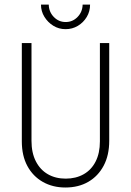

<svg xmlns="http://www.w3.org/2000/svg" viewBox="-20 -814 575 842"><path d="M266.7 8.3Q211.1 8.3 167.7 -16.3Q124.3 -41 100 -86.1Q75.7 -131.2 75.7 -193.8V-625H118.1V-196.5Q118.1 -143.8 137.2 -106.6Q156.2 -69.4 189.9 -50Q223.6 -30.6 268.1 -30.6Q312.5 -30.6 346.5 -49.7Q380.6 -68.8 399.3 -105.6Q418.1 -142.4 418.1 -193.8V-625H459V-196.5Q459 -133.3 434.7 -87.5Q410.4 -41.7 367.4 -16.7Q324.3 8.3 266.7 8.3ZM267.4 -686.1Q238.2 -686.1 213.9 -701Q189.6 -716 174.7 -740.3Q159.7 -764.6 159.7 -793.8H193.8Q194.4 -761.8 216 -739.6Q237.5 -717.4 268.1 -717.4Q298.6 -717.4 320.1 -739.6Q341.7 -761.8 342.4 -793.8H375Q375 -763.9 360.4 -739.6Q345.8 -715.3 321.5 -700.7Q297.2 -686.1 267.4 -686.1Z"/></svg>

Font: Afacad Flux ExtraLight
Style: Regular
Weight: 250
Designer: Kristian Moeller
Foundry: Dicotype
Version: Version 1.100